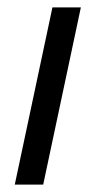

<svg xmlns="http://www.w3.org/2000/svg" viewBox="-20 -500 257 520"><path d="M122 -480H199L97 0H20Z"/></svg>

Font: Prompt Light
Style: Italic
Weight: 300
Italic angle: -12°
Designer: Katatrad Team
Foundry: CadsonDemak
Version: Version 1.000